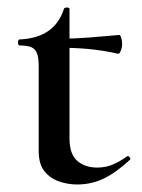

<svg xmlns="http://www.w3.org/2000/svg" viewBox="-20 -479 377 511"><path d="M185 12Q161 12 137.5 4Q114 -4 98.5 -23Q83 -42 83 -77V-303Q83 -325 78.5 -337Q74 -349 63 -353.5Q52 -358 32 -358Q28 -358 28 -366Q28 -374 32 -374Q79 -376 108.5 -396.5Q138 -417 150 -455Q151 -459 158 -459Q165 -459 165 -455V-110Q165 -69 185.5 -51Q206 -33 239 -33Q263 -33 283.5 -42.5Q304 -52 318 -63Q321 -65 325 -60.5Q329 -56 325 -53Q288 -19 255.5 -3.5Q223 12 185 12ZM294 -336Q254 -345 216.5 -348.5Q179 -352 136 -352V-376Q177 -376 215.5 -379Q254 -382 298 -386Q300 -386 302.5 -379Q305 -372 305 -362Q305 -353 301.5 -344Q298 -335 294 -336Z"/></svg>

Font: Cormorant Infant Light SemiBold
Style: Regular
Weight: 600
Version: Version 4.001